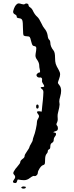

<svg xmlns="http://www.w3.org/2000/svg" viewBox="-20 -869 437 1137"><path d="M154 3Q154 -2 164 -18Q174 -34 174 -41Q174 -46 181 -65Q186 -76 192.5 -105.5Q199 -135 199 -149Q199 -157 207 -169Q215 -182 207 -191Q199 -201 199 -205Q199 -210 208 -210H213L227 -208L230 -240Q235 -282 236 -303Q237 -312 237 -323Q237 -336 229 -341Q211 -354 234 -354Q249 -354 235 -373Q227 -385 229 -393Q231 -402 226.5 -407Q222 -412 215 -410H211Q205 -410 200.5 -414.5Q196 -419 196 -424Q196 -428 199 -431Q205 -439 212 -439Q220 -439 216 -455Q212 -471 212 -486Q210 -501 199 -516Q190 -528 190 -540Q190 -547 191 -551Q195 -572 195 -583Q195 -595 183 -596Q175 -597 172 -602Q169 -607 164 -626Q160 -645 156 -649.5Q152 -654 141 -654Q129 -654 121 -658Q116 -661 116 -700Q116 -738 112 -749Q108 -760 93 -761Q85 -762 81.5 -764.5Q78 -767 79 -771Q79 -779 68 -784Q56 -790 58 -803Q67 -837 82 -846Q89 -852 108 -845Q121 -841 127 -845Q133 -850 141 -847.5Q149 -845 149 -838Q149 -831 159 -825Q170 -818 177 -801Q187 -781 201 -769Q212 -759 223.5 -734Q235 -709 244 -699Q258 -683 262 -660Q264 -639 272 -633Q278 -627 278 -617Q278 -593 297 -570Q306 -559 306 -528Q306 -504 310 -491Q314 -478 327 -456Q336 -441 336 -429Q336 -418 330 -402Q323 -383 323 -380Q323 -374 332 -364Q342 -352 342 -331Q342 -316 336 -295Q331 -280 331 -267Q331 -262 332 -260Q333 -256 333 -250Q333 -238 323 -199Q321 -192 321 -181Q321 -177 321.5 -171Q322 -165 322 -162Q322 -153 318 -144Q311 -132 317 -126Q323 -120 323 -110Q323 -97 314 -94Q296 -88 295 -86L302 -84Q312 -83 312 -75Q312 -68 305 -60Q298 -51 298 -39Q298 -29 288 -23Q278 -18 278 -2Q278 13 271 15Q263 19 263 26Q263 35 256 42Q247 51 247 78Q247 96 245 101.5Q243 107 235 109Q226 111 215 127.5Q204 144 204 155Q204 162 198 168Q192 174 186 174H185Q184 173 183 173Q175 171 157 185Q141 198 122 198Q107 198 87 194Q83 194 81 204Q79 215 70 215Q60 215 57.5 209.5Q55 204 62 196Q70 186 70 179Q70 172 63 165Q55 158 62 146Q70 131 84 116Q100 98 100 91Q100 82 115 71Q126 64 126 53Q126 47 140 27Q154 7 154 3ZM201 -250Q209 -250 209 -238Q209 -226 201 -226Q194 -226 194 -238Q194 -250 201 -250ZM105 242Q109 236 117 235Q133 235 133 240Q133 248 118 248Q110 248 105 242Z"/></svg>

Font: Senatorium Sm3
Style: Regular
Weight: 400
Designer: crossinguard
Version: Version 001.006